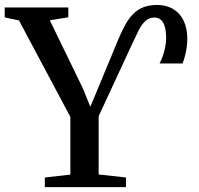

<svg xmlns="http://www.w3.org/2000/svg" viewBox="-34 -774 824 794"><path d="M151.5 0V-40L257 -52V-290.5L44.5 -689.5L-14.5 -702V-743H248.5V-702.5L172 -690L308.5 -409L339.5 -332.5L371 -408L456 -613Q470.5 -647.5 485.5 -674Q500.5 -700.5 518.5 -718Q536.5 -735.5 560.2 -744.5Q584 -753.5 616 -753.5Q644 -753.5 666.8 -744.2Q689.5 -735 706 -717.2Q722.5 -699.5 731.5 -673.2Q740.5 -647 740.5 -613Q740.5 -595 738 -577.5Q735.5 -560 731.2 -543.5Q727 -527 721 -511.5H626Q638.5 -536 645.8 -564.2Q653 -592.5 653 -617Q653 -646 647.2 -664.8Q641.5 -683.5 630.8 -692.5Q620 -701.5 605 -701.5Q582.5 -701.5 567 -687Q551.5 -672.5 539.5 -648.8Q527.5 -625 514.5 -596.5L374 -293.5V-52.5L487 -40V0Z"/></svg>

Font: Merriweather 60pt Medium
Style: Regular
Weight: 500
Version: Version 2.100